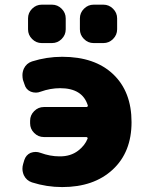

<svg xmlns="http://www.w3.org/2000/svg" viewBox="-20 -796 596 806"><path d="M164.1 -220.7Q140.6 -220.7 123.5 -237.8Q106.4 -254.9 106.4 -278.3V-289.1Q106.4 -312.5 123.5 -329.6Q140.6 -346.7 164.1 -346.7H343.8Q345.7 -346.7 347.7 -349.1Q349.6 -351.6 348.6 -353.5Q326.2 -425.8 232.4 -425.8Q191.4 -425.8 150.4 -411.1Q140.6 -407.2 130.9 -407.2Q119.1 -407.2 109.4 -411.1Q88.9 -419.9 83 -441.4L76.2 -460.9Q74.2 -470.7 74.2 -480.5Q74.2 -494.1 80.1 -507.8Q90.8 -530.3 114.3 -538.1Q175.8 -557.6 241.2 -557.6Q377.9 -557.6 455.1 -484.4Q532.2 -411.1 532.2 -283.2Q532.2 -157.2 453.1 -84Q374 -10.7 241.2 -10.7Q175.8 -10.7 114.3 -30.3Q90.8 -38.1 80.1 -60.5Q74.2 -74.2 74.2 -87.9Q74.2 -97.7 77.1 -107.4L82 -124Q88.9 -145.5 108.4 -154.3Q119.1 -158.2 129.9 -158.2Q139.6 -158.2 150.4 -154.3Q190.4 -139.6 229.5 -139.6Q230.5 -139.6 232.4 -139.6Q276.4 -139.6 307.6 -163.1Q335.9 -184.6 347.7 -213.9Q348.6 -216.8 346.7 -218.8Q344.7 -220.7 341.8 -220.7ZM155.3 -615.2Q131.8 -615.2 114.7 -632.3Q97.7 -649.4 97.7 -672.9V-718.8Q97.7 -742.2 114.7 -759.3Q131.8 -776.4 155.3 -776.4H198.2Q221.7 -776.4 238.8 -759.3Q255.9 -742.2 255.9 -718.8V-672.9Q255.9 -649.4 238.8 -632.3Q221.7 -615.2 198.2 -615.2ZM373 -615.2Q349.6 -615.2 332.5 -632.3Q315.4 -649.4 315.4 -672.9V-718.8Q315.4 -742.2 332.5 -759.3Q349.6 -776.4 373 -776.4H414.1Q437.5 -776.4 454.6 -759.3Q471.7 -742.2 471.7 -718.8V-672.9Q471.7 -649.4 454.6 -632.3Q437.5 -615.2 414.1 -615.2Z"/></svg>

Font: Gen Jyuu Gothic Heavy
Style: Bold
Weight: 900
Designer: [Source Han Sans]
Ryoko NISHIZUKA  (kana & ideographs); Paul D. Hunt (Latin, Greek & Cyrillic); Wenlong ZHANG  (bopomofo
Version: Version 1.002.20150607